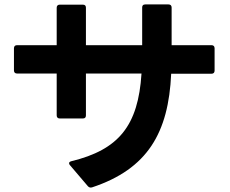

<svg xmlns="http://www.w3.org/2000/svg" viewBox="-20 -808 1040 867"><path d="M390 39 396 38C646 -45 741 -208 753 -475H935C944 -475 949 -480 949 -489V-590C949 -599 944 -604 935 -604H755V-774C755 -783 750 -788 741 -788H636C626 -788 622 -783 622 -774V-604H368V-773C368 -782 364 -787 354 -787H250C241 -787 236 -782 236 -773V-604H57C48 -604 43 -599 43 -590V-490C43 -481 48 -476 57 -476H236V-287C236 -278 241 -273 250 -273H354C364 -273 368 -278 368 -287V-476H619C604 -240 516 -132 302 -80C295 -78 292 -75 292 -71C292 -68 293 -65 296 -62L377 33C381 37 385 39 390 39Z"/></svg>

Font: LINE Seed JP App_OTF Bold
Style: Regular
Weight: 700
Designer: LINE & Fontrix & Fontworks
Version: Version 1.009